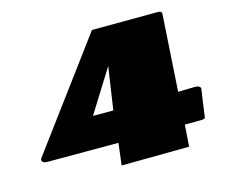

<svg xmlns="http://www.w3.org/2000/svg" viewBox="-100 -841 1155 983"><g transform="rotate(-15 477.5 -349.5)"><path d="M353 -277.3H460.9L494.6 -503.9ZM806.2 -283.7 894.5 -285.6Q912.1 -285.6 918.7 -279.8Q925.3 -273.9 925.3 -271.7Q925.3 -269.5 915 -199.2Q904.8 -128.9 904.5 -123.3Q904.3 -117.7 898.9 -115.2Q893.6 -112.8 860.8 -112.8H795.9L787.6 2.4L429.2 5.9L443.4 -110.4H65.9Q53.2 -110.4 45.9 -115.2Q38.6 -120.1 38.6 -126.2Q38.6 -132.3 41 -135.7L461.9 -703.6L811 -705.1Q822.3 -705.1 827.4 -700.9Q832.5 -696.8 832 -692.1Q831.5 -687.5 806.2 -283.7Z"/></g></svg>

Font: Seymour One
Style: Book
Weight: 400
Designer: vernon adams
Foundry: vernon adams
Version: Version 1.000; ttfautohint (v0.93) -l 8 -r 50 -G 200 -x 0 -w